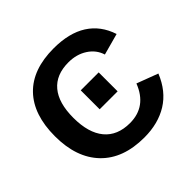

<svg xmlns="http://www.w3.org/2000/svg" viewBox="-173 -878 1068 1068"><g transform="rotate(-45 361.0 -344.0)"><path d="M388.2 -103.5Q518.6 -103.5 569.3 -234.4L694.8 -187Q654.3 -87.4 575.9 -38.8Q497.6 9.8 388.2 9.8Q222.2 9.8 131.6 -84.2Q41 -178.2 41 -347.2Q41 -516.6 128.4 -607.4Q215.8 -698.2 381.8 -698.2Q502.9 -698.2 579.1 -649.7Q655.3 -601.1 686 -506.8L559.1 -472.2Q543 -523.9 495.8 -554.4Q448.7 -585 384.8 -585Q287.1 -585 236.6 -524.4Q186 -463.9 186 -347.2Q186 -228.5 238 -166Q290 -103.5 388.2 -103.5ZM323.2 -277.3V-426.3H464.4V-277.3Z"/></g></svg>

Font: Arial
Style: Bold
Weight: 700
Designer: Steve Matteson
Foundry: Ascender Corporation
Version: Version 2.00.3